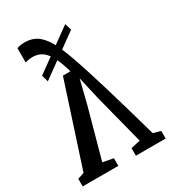

<svg xmlns="http://www.w3.org/2000/svg" viewBox="-195 -903 893 1003"><g transform="rotate(-30 252.0 -402.0)"><path d="M115 -803.5Q165 -803.5 198 -776.2Q231 -749 255.8 -696.8Q280.5 -644.5 306 -568Q309.5 -557.5 317 -535Q324.5 -512.5 336.5 -474.2Q348.5 -436 365.8 -378.8Q383 -321.5 406 -242.2Q429 -163 458.5 -58L503 -46V0H323.5V-46L380 -58L303.5 -355.5L271 -497L236 -356L154 -58L217.5 -46V0H2.5V-46L41.5 -58.5L202.5 -553H247.5Q233.5 -603 218.5 -635Q203.5 -667 187 -684.8Q170.5 -702.5 152.2 -709.5Q134 -716.5 114.5 -716.5Q102.5 -716.5 88.5 -714.5Q74.5 -712.5 68.5 -709V-795.5Q75.5 -799 88.2 -801.2Q101 -803.5 115 -803.5ZM347.5 -780 359.5 -739.5 119.5 -566.5 108 -607Z"/></g></svg>

Font: Merriweather 24pt SemiCondensed
Style: Regular
Weight: 400
Width: 4
Designer: Eben Sorkin
Foundry: Eben Sorkin
Version: Version 2.100